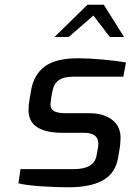

<svg xmlns="http://www.w3.org/2000/svg" viewBox="-20 -788 554 814"><path d="M58 -11 67 -71H293Q336 -71 360.5 -85.5Q385 -100 390 -132L396 -165Q397 -171 397 -178Q397 -225 336 -225H243Q175 -225 138 -248.5Q101 -272 101 -321Q101 -344 105 -365L112 -406Q123 -471 169.5 -506Q216 -541 312 -541Q356 -541 416.5 -535.5Q477 -530 514 -523L503 -463H293Q250 -463 229 -448Q208 -433 202 -400L197 -373Q194 -352 194 -344Q194 -325 209.5 -316.5Q225 -308 262 -308H360Q419 -308 455 -280.5Q491 -253 491 -204Q491 -193 489 -169L481 -121Q470 -54 417 -24Q364 6 271 6Q213 6 150.5 1.5Q88 -3 58 -11ZM351 -768H420L506 -631H446L376 -722L271 -631H211Z"/></svg>

Font: Exo Medium
Style: Italic
Weight: 500
Italic angle: -9°
Designer: Natanael Gama
Foundry: Natanael Gama
Version: Version 1.500; ttfautohint (v1.6)